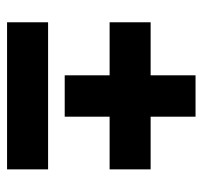

<svg xmlns="http://www.w3.org/2000/svg" viewBox="-35 -586 573 543"><g transform="rotate(90 251.5 -314.5)"><path d="M193 -211V-338H43V-454H193V-581H310V-454H459V-338H310V-211ZM43 -48V-164H459V-48Z"/></g></svg>

Font: Piazzolla ExtraBold
Style: Regular
Weight: 800
Designer: Juan Pablo del Peral
Foundry: Huerta Tipografica
Version: Version 1.330